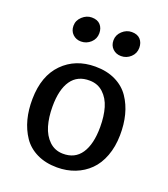

<svg xmlns="http://www.w3.org/2000/svg" viewBox="-146 -906 891 1018"><g transform="rotate(20 299.0 -397.5)"><path d="M411.1 -663.1Q382.8 -663.1 364 -681.2Q345.2 -699.2 345.2 -728.5Q345.2 -758.8 368.9 -780.8Q392.6 -802.7 422.4 -802.7Q454.6 -802.7 471.2 -784.4Q487.8 -766.1 487.8 -737.3Q487.8 -705.6 464.8 -684.3Q441.9 -663.1 411.1 -663.1ZM185.1 -663.1Q157.2 -663.1 138.4 -681.2Q119.6 -699.2 119.6 -728.5Q119.6 -758.8 143.6 -780.8Q167.5 -802.7 196.8 -802.7Q229 -802.7 245.6 -784.4Q262.2 -766.1 262.2 -737.3Q262.2 -705.6 239 -684.3Q215.8 -663.1 185.1 -663.1ZM293.9 7.8Q229 7.8 179.9 -16.1Q130.9 -40 102.5 -82Q74.2 -124 60.5 -176.3Q46.9 -228.5 47.9 -290Q49.8 -420.4 120.8 -492.4Q191.9 -564.5 303.7 -564.5Q369.1 -564.5 418.2 -540.5Q467.3 -516.6 495.8 -474.6Q524.4 -432.6 537.8 -380.4Q551.3 -328.1 550.3 -266.6Q549.3 -201.2 529.5 -148.7Q509.8 -96.2 475.3 -62.3Q440.9 -28.3 394.8 -10.3Q348.6 7.8 293.9 7.8ZM296.9 -71.3Q365.7 -69.8 401.1 -122.3Q436.5 -174.8 436.5 -272Q436.5 -333 422.9 -379.4Q409.2 -425.8 377.9 -454.8Q346.7 -483.9 301.3 -484.4Q232.4 -485.8 197 -435.1Q161.6 -384.3 161.6 -288.1Q161.6 -227.5 175.5 -179.9Q189.5 -132.3 220.7 -102.3Q252 -72.3 296.9 -71.3Z"/></g></svg>

Font: HaufeMerriweatherSans
Style: Regular
Weight: 400
Designer: Eben Sorkin ( eben@eyebytes.com )
Foundry: Eben Sorkin
Version: Version 1.56